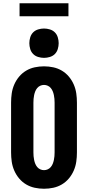

<svg xmlns="http://www.w3.org/2000/svg" viewBox="-20 -1150 540 1178"><path d="M250 8Q221 8 193 2Q165 -4 140.5 -18.5Q116 -33 97.5 -55Q79 -77 67.5 -103.5Q56 -130 52 -158Q48 -186 48 -215V-520Q48 -549 52 -577Q56 -605 67.5 -631.5Q79 -658 97.5 -680Q116 -702 140.5 -716.5Q165 -731 193 -737Q221 -743 250 -743Q279 -743 307 -737Q335 -731 359.5 -716.5Q384 -702 402.5 -680Q421 -658 432.5 -631.5Q444 -605 448 -577Q452 -549 452 -520V-215Q452 -186 448 -158Q444 -130 432.5 -103.5Q421 -77 402.5 -55Q384 -33 359.5 -18.5Q335 -4 307 2Q279 8 250 8ZM250 -106Q262 -106 273 -111Q284 -116 291.5 -125Q299 -134 303.5 -145Q308 -156 310.5 -168Q313 -180 314 -191.5Q315 -203 315 -215V-520Q315 -532 314 -543.5Q313 -555 310.5 -567Q308 -579 303.5 -590Q299 -601 291.5 -610Q284 -619 273 -624Q262 -629 250 -629Q238 -629 227 -624Q216 -619 208.5 -610Q201 -601 196.5 -590Q192 -579 189.5 -567Q187 -555 186 -543.5Q185 -532 185 -520V-215Q185 -203 186 -191.5Q187 -180 189.5 -168Q192 -156 196.5 -145Q201 -134 208.5 -125Q216 -116 227 -111Q238 -106 250 -106ZM250 -795Q232 -795 214 -800.5Q196 -806 183.5 -818.5Q171 -831 165.5 -849Q160 -867 160 -885Q160 -903 165.5 -921Q171 -939 183.5 -951.5Q196 -964 214 -969.5Q232 -975 250 -975Q268 -975 286 -969.5Q304 -964 316.5 -951.5Q329 -939 334.5 -921Q340 -903 340 -885Q340 -867 334.5 -849Q329 -831 316.5 -818.5Q304 -806 286 -800.5Q268 -795 250 -795ZM100 -1050V-1130H400V-1050Z"/></svg>

Font: Iosevka Curly Heavy
Style: Regular
Weight: 900
Monospace: yes
Designer: Belleve Invis
Foundry: Belleve Invis
Version: Version 22.1.2; ttfautohint (v1.8.4)